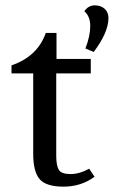

<svg xmlns="http://www.w3.org/2000/svg" viewBox="-20 -687 491 717"><path d="M299 -506Q317 -553 317 -589.5Q317 -626 295 -645Q310 -667 333.5 -667Q357 -667 371 -654Q385 -641 385 -620Q385 -566 330 -493ZM333 -27Q283 10 217.5 10Q152 10 128 -18Q104 -46 104 -113V-413H23V-443Q120 -476 151 -564H191V-467H319V-413H190V-106Q190 -69 199.5 -53Q209 -37 243 -37Q277 -37 313 -57Z"/></svg>

Font: Caladea
Style: Regular
Weight: 400
Designer: Carolina Giovagnoli and Andres Torresi
Foundry: Carolina Giovagnoli and Andres Torresi
Version: Version 1.002